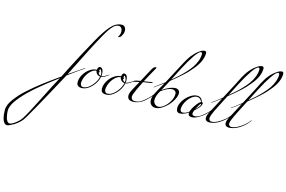

<svg xmlns="http://www.w3.org/2000/svg" viewBox="-1164 -2203 6096 4094"><g transform="rotate(15 1884.0 -156.0)"><path d="M76 -66Q-440 314 -648 560Q-715 640 -747 688.5Q-779 737 -797 784.5Q-815 832 -817.5 851.5Q-820 871 -820 896.5Q-820 922 -815 959Q-810 996 -799.5 1040.5Q-789 1085 -766 1115.5Q-743 1146 -712 1146Q-669 1146 -586.5 1083.5Q-504 1021 -466 960Q-383 831 -195.5 457Q-8 83 76 -66ZM526 -404Q535 -410 537.5 -410Q540 -410 540 -406Q540 -402 534 -398Q468 -357 196 -158Q-378 908 -450 994.5Q-522 1081 -620.5 1138.5Q-719 1196 -756.5 1196Q-794 1196 -820 1164Q-847 1134 -860 1084Q-884 993 -884 892Q-884 782 -788 652Q-740 588 -686.5 527.5Q-633 467 -555.5 398Q-478 329 -415.5 276Q-353 223 -266.5 157.5Q-180 92 -128.5 54.5Q-77 17 -0.5 -37.5Q76 -92 98 -108Q179 -277 392 -678.5Q605 -1080 708 -1234Q811 -1388 891 -1448Q971 -1508 1064 -1508Q1096 -1508 1118 -1486Q1152 -1450 1152 -1406Q1152 -1362 1142 -1334.5Q1132 -1307 1108 -1268Q1100 -1252 1069 -1238Q1052 -1231 1046 -1231Q1043 -1231 1043 -1233Q1043 -1234 1044 -1236Q1067 -1273 1075.5 -1299.5Q1084 -1326 1084 -1366Q1084 -1406 1060 -1437Q1036 -1468 1003.5 -1468Q971 -1468 941.5 -1455Q912 -1442 876.5 -1404.5Q841 -1367 807.5 -1319.5Q774 -1272 724 -1183Q629 -1016 496 -754L212 -190Z M850 -400 844 -402Q844 -381 860.5 -362.5Q877 -344 900 -338Q902 -351 902 -371Q902 -376 902 -382Q902 -410 885 -441Q868 -472 858 -472Q844 -472 844 -432Q850 -430 856 -424Q862 -418 862 -413Q862 -408 857 -404Q852 -400 850 -400ZM896 -320Q856 -322 824.5 -351Q793 -380 790 -420Q731 -420 670.5 -365Q610 -310 573 -231Q536 -152 536 -82Q536 -55 552.5 -31.5Q569 -8 600 -8Q690 -8 781.5 -108Q873 -208 896 -320ZM985 -342Q950 -323 916 -320Q891 -192 788.5 -87Q686 18 574 18Q462 18 462 -84Q462 -166 510.5 -250Q559 -334 636 -388Q713 -442 790 -442Q792 -467 805 -491.5Q818 -516 842 -516Q879 -516 900.5 -479Q922 -442 922 -384Q922 -368 918 -336Q963 -336 1062 -404Q1071 -410 1073.5 -410Q1076 -410 1076 -406Q1076 -402 1069.5 -398Q1063 -394 1044.5 -380.5Q1026 -367 1014.5 -359.5Q1003 -352 985 -342Z M1386 -400 1380 -402Q1380 -381 1396.5 -362.5Q1413 -344 1436 -338Q1438 -351 1438 -371Q1438 -376 1438 -382Q1438 -410 1421 -441Q1404 -472 1394 -472Q1380 -472 1380 -432Q1386 -430 1392 -424Q1398 -418 1398 -413Q1398 -408 1393 -404Q1388 -400 1386 -400ZM1432 -320Q1392 -322 1360.5 -351Q1329 -380 1326 -420Q1267 -420 1206.5 -365Q1146 -310 1109 -231Q1072 -152 1072 -82Q1072 -55 1088.5 -31.5Q1105 -8 1136 -8Q1226 -8 1317.5 -108Q1409 -208 1432 -320ZM1521 -342Q1486 -323 1452 -320Q1427 -192 1324.5 -87Q1222 18 1110 18Q998 18 998 -84Q998 -166 1046.5 -250Q1095 -334 1172 -388Q1249 -442 1326 -442Q1328 -467 1341 -491.5Q1354 -516 1378 -516Q1415 -516 1436.5 -479Q1458 -442 1458 -384Q1458 -368 1454 -336Q1499 -336 1598 -404Q1607 -410 1609.5 -410Q1612 -410 1612 -406Q1612 -402 1605.5 -398Q1599 -394 1580.5 -380.5Q1562 -367 1550.5 -359.5Q1539 -352 1521 -342Z M1597 -404Q1612 -414 1627.5 -425Q1643 -436 1752 -454L1914 -754Q1926 -779 1948 -799Q1968 -820 1988 -820Q1989 -820 1991 -820Q2008 -820 2008 -812Q2008 -804 1958 -719Q1908 -634 1820 -464L2008 -494Q2014 -494 2014 -492Q2014 -486 1999.5 -477Q1985 -468 1977 -468Q1969 -468 1808 -442L1712 -242Q1658 -122 1658 -86Q1658 -50 1679 -27Q1700 -4 1732 -4Q1810 -4 1860.5 -32Q1911 -60 1966.5 -109Q2022 -158 2056.5 -196.5Q2091 -235 2097.5 -244.5Q2104 -254 2108 -254Q2112 -254 2112 -251Q2112 -248 2110 -244Q2062 -181 2010 -131.5Q1958 -82 1919.5 -53Q1881 -24 1823.5 -3Q1766 18 1707.5 18Q1649 18 1615.5 -8Q1582 -34 1582 -90Q1582 -146 1640 -248L1736 -426Q1610 -401 1603.5 -396.5Q1597 -392 1594.5 -392Q1592 -392 1592 -396Q1592 -400 1597 -404Z M2214 -350Q2142 -229 2142 -144Q2142 -93 2175 -56.5Q2208 -20 2259 -20Q2310 -20 2378.5 -73Q2447 -126 2494.5 -209.5Q2542 -293 2542 -372Q2542 -419 2513.5 -438.5Q2485 -458 2452 -458Q2364 -458 2214 -350ZM2260 -538Q2056 -391 2055 -392Q2052 -392 2052 -396Q2052 -400 2058 -404Q2239 -535 2274 -564L2448 -894Q2460 -916 2494.5 -981.5Q2529 -1047 2544 -1074.5Q2559 -1102 2592 -1156Q2624 -1210 2650 -1241Q2722 -1329 2790 -1376Q2859 -1428 2914 -1428Q2932 -1428 2940 -1413Q2948 -1398 2948 -1384Q2948 -1218 2799 -1033Q2749 -971 2704 -923Q2660 -875 2592 -814Q2508 -738 2358 -616L2230 -380Q2399 -498 2516 -498Q2555 -498 2582.5 -473.5Q2610 -449 2610 -408Q2610 -347 2570 -270.5Q2530 -194 2470.5 -130.5Q2411 -67 2338 -23.5Q2265 20 2204.5 20Q2144 20 2106 -18.5Q2068 -57 2068 -120.5Q2068 -184 2100 -252.5Q2132 -321 2260 -538ZM2374 -648Q2456 -716 2517.5 -771.5Q2579 -827 2648.5 -902Q2718 -977 2763 -1043.5Q2808 -1110 2838 -1188.5Q2868 -1267 2868 -1340Q2868 -1357 2861 -1368.5Q2854 -1380 2842 -1380Q2797 -1380 2708 -1251.5Q2619 -1123 2520 -932Z M3028 -168Q3130 -270 3130 -304Q3130 -312 3122 -312Q3102 -312 3028 -168ZM3008 -438Q2945 -438 2879.5 -382Q2814 -326 2774 -248Q2734 -170 2734 -102Q2734 -34 2790 -34Q2852 -34 2928 -90Q2949 -164 3014 -252Q3074 -337 3114 -352Q3080 -438 3008 -438ZM3004 -462Q3100 -462 3130 -356Q3156 -356 3156 -334Q3156 -307 3147 -289.5Q3138 -272 3133.5 -263.5Q3129 -255 3118 -242Q3106 -229 3102 -224Q3061 -178 3016 -138Q3000 -86 3000 -68Q3000 -26 3067 -26Q3134 -26 3233.5 -106Q3333 -186 3374 -248Q3378 -254 3382 -254Q3386 -254 3386 -251Q3386 -248 3384 -244Q3330 -172 3276.5 -125Q3223 -78 3145.5 -33Q3068 12 3004 12Q2924 12 2924 -52Q2924 -55 2925 -61Q2926 -67 2926 -70Q2813 0 2740 0Q2656 0 2656 -102Q2656 -176 2708.5 -260.5Q2761 -345 2843.5 -403.5Q2926 -462 3004 -462Z M3642 -648Q3724 -716 3785.5 -771.5Q3847 -827 3916.5 -902Q3986 -977 4031 -1043.5Q4076 -1110 4106 -1188.5Q4136 -1267 4136 -1340Q4136 -1357 4129 -1368.5Q4122 -1380 4110 -1380Q4065 -1380 3976 -1251.5Q3887 -1123 3788 -932ZM3528 -538Q3427 -465 3390 -436Q3334 -392 3330 -392Q3326 -392 3326 -396Q3326 -400 3332 -404Q3454 -492 3542 -564L3716 -894Q3727 -915 3760.5 -981.5Q3794 -1048 3808 -1075Q3822 -1102 3855 -1156Q3888 -1210 3914 -1241Q3984 -1327 4058 -1376Q4127 -1428 4182 -1428Q4200 -1428 4208 -1413Q4216 -1398 4216 -1384Q4216 -1218 4067 -1033Q4017 -971 3972 -923Q3928 -875 3860 -814Q3776 -738 3626 -616L3490 -350Q3454 -278 3434.5 -238.5Q3415 -199 3395.5 -147Q3376 -95 3376 -69Q3376 -43 3392 -24.5Q3408 -6 3434 -6Q3497 -6 3574 -47Q3651 -88 3716 -144.5Q3781 -201 3812 -248Q3816 -254 3820 -254Q3824 -254 3824 -251Q3824 -248 3822 -244Q3768 -172 3714.5 -125Q3661 -78 3601 -43Q3541 -8 3485.5 7Q3430 22 3389 22Q3348 22 3324 0.5Q3300 -21 3300 -53Q3300 -85 3310.5 -115.5Q3321 -146 3331.5 -167Q3342 -188 3374 -248Z M4078 -648Q4160 -716 4221.5 -771.5Q4283 -827 4352.5 -902Q4422 -977 4467 -1043.5Q4512 -1110 4542 -1188.5Q4572 -1267 4572 -1340Q4572 -1357 4565 -1368.5Q4558 -1380 4546 -1380Q4501 -1380 4412 -1251.5Q4323 -1123 4224 -932ZM3964 -538Q3863 -465 3826 -436Q3770 -392 3766 -392Q3762 -392 3762 -396Q3762 -400 3768 -404Q3890 -492 3978 -564L4152 -894Q4163 -915 4196.5 -981.5Q4230 -1048 4244 -1075Q4258 -1102 4291 -1156Q4324 -1210 4350 -1241Q4420 -1327 4494 -1376Q4563 -1428 4618 -1428Q4636 -1428 4644 -1413Q4652 -1398 4652 -1384Q4652 -1218 4503 -1033Q4453 -971 4408 -923Q4364 -875 4296 -814Q4212 -738 4062 -616L3926 -350Q3890 -278 3870.5 -238.5Q3851 -199 3831.5 -147Q3812 -95 3812 -69Q3812 -43 3828 -24.5Q3844 -6 3870 -6Q3933 -6 4010 -47Q4087 -88 4152 -144.5Q4217 -201 4248 -248Q4252 -254 4256 -254Q4260 -254 4260 -251Q4260 -248 4258 -244Q4204 -172 4150.5 -125Q4097 -78 4037 -43Q3977 -8 3921.5 7Q3866 22 3825 22Q3784 22 3760 0.5Q3736 -21 3736 -53Q3736 -85 3746.5 -115.5Q3757 -146 3767.5 -167Q3778 -188 3810 -248Z"/></g></svg>

Font: Miama
Style: Regular
Weight: 400
Italic angle: 16.5°
Designer: Linus Romer
Foundry: Linus Romer
Version: 0.32